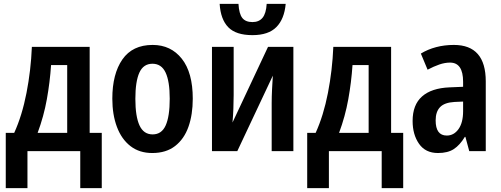

<svg xmlns="http://www.w3.org/2000/svg" viewBox="-20 -787 2609 1000"><path d="M447 -543V-95H510V193H398V0H123V193H10V-95H54Q95 -185 118 -303Q141 -421 146 -543ZM330 -448H246Q240 -359 224 -270Q208 -181 176 -95H330Z M984 -273Q984 -190 961.5 -126.5Q939 -63 892 -26.5Q845 10 773 10Q706 10 659.5 -26Q613 -62 589 -126Q565 -190 565 -273Q565 -402 617.5 -477.5Q670 -553 775 -553Q870 -553 927 -481Q984 -409 984 -273ZM685 -272Q685 -181 706.5 -134Q728 -87 775 -87Q822 -87 843 -134Q864 -181 864 -273Q864 -363 842.5 -409Q821 -455 774 -455Q727 -455 706 -409Q685 -363 685 -272Z M1197 -543V-292Q1197 -259 1195.5 -221Q1194 -183 1191 -149L1376 -543H1508V0H1395V-250Q1395 -284 1397 -323Q1399 -362 1401 -393L1216 0H1084V-543ZM1468 -767Q1461 -688 1419.5 -646Q1378 -604 1295 -604Q1209 -604 1169 -645Q1129 -686 1124 -767H1222Q1225 -715 1242 -693.5Q1259 -672 1295 -672Q1329 -672 1347.5 -694.5Q1366 -717 1369 -767Z M2017 -543V-95H2080V193H1968V0H1693V193H1580V-95H1624Q1665 -185 1688 -303Q1711 -421 1716 -543ZM1900 -448H1816Q1810 -359 1794 -270Q1778 -181 1746 -95H1900Z M2344 -553Q2510 -553 2510 -363V0H2424L2404 -74H2401Q2375 -31 2343.5 -10.5Q2312 10 2261 10Q2196 10 2162.5 -38Q2129 -86 2129 -157Q2129 -241 2178 -284.5Q2227 -328 2321 -332L2392 -335V-361Q2392 -461 2324 -461Q2297 -461 2268 -451Q2239 -441 2207 -424L2172 -508Q2208 -530 2251.5 -541.5Q2295 -553 2344 -553ZM2392 -258 2347 -256Q2295 -253 2272 -229Q2249 -205 2249 -160Q2249 -81 2307 -81Q2344 -81 2368 -114.5Q2392 -148 2392 -208Z"/></svg>

Font: Avrile Sans Condensed SemiBold
Style: Regular
Weight: 600
Width: 3
Designer: Monotype Design Team
Foundry: Monotype Imaging Inc.
Version: Version 2.001;September 10, 2019;FontCreator 11.5.0.2425 64-